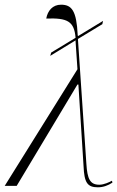

<svg xmlns="http://www.w3.org/2000/svg" viewBox="-62 -792 499 818"><path d="M-42 0H9L268 -432H272L294 -84C297 -14 310 6 355 6C378 6 399 -2 417 -14L415 -22C404 -16 381 -5 361 -5C322 -5 310 -29 306 -94L270 -626L374 -689L377 -703L270 -638L269 -643C264 -746 244 -772 198 -772C162 -772 141 -746 135 -713C225 -716 254 -702 260 -631L156 -568L152 -554L260 -620V-615L268 -497Z"/></svg>

Font: Noto Serif Display ExtraCondensed ExtraLight
Style: Italic
Weight: 200
Width: 2
Italic angle: -12°
Designer: Monotype Design Team
Foundry: Monotype Imaging Inc.
Version: Version 2.009